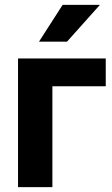

<svg xmlns="http://www.w3.org/2000/svg" viewBox="-20 -768 458 788"><path d="M414 -414V-528H54V0H195V-414ZM237 -748 140 -597H255L390 -748Z"/></svg>

Font: Asimov
Style: Regular
Weight: 500
Designer: Google
Version: Version 2.000980; 2014